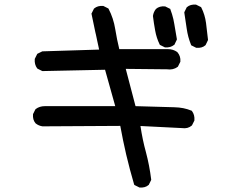

<svg xmlns="http://www.w3.org/2000/svg" viewBox="-20 -794 1040 855"><path d="M600.1 40.5 580.6 30.8 578.1 29.3 577.1 26.9Q557.6 -39.6 542 -105.5Q527.3 -168.9 515.6 -233.4L169.9 -231.4H169.4Q151.9 -233.9 138.7 -244.6L138.2 -245.1Q125 -260.7 127 -284.7V-285.6L127.4 -286.6L137.2 -306.2L138.2 -307.6L139.2 -308.6Q156.2 -321.3 179.7 -321.3H493.2L447.8 -483.4L169.9 -477.5H168.5L167.5 -478L147.9 -487.8L146.5 -488.8L145.5 -489.7Q132.8 -506.8 134.8 -530.8V-531.7L135.3 -532.7L145 -552.2L146 -554.2L147.9 -555.2L167.5 -564.9L168.5 -565.4H169.9L421.4 -573.2Q419.9 -580.1 418.5 -586.9Q417 -593.8 415.5 -600.6Q414.1 -607.4 412.6 -614Q411.1 -620.6 409.9 -627Q408.7 -633.3 407.2 -639.6Q405.8 -646 404.3 -651.9Q395.5 -692.4 387.7 -731.4L387.2 -733.4L388.2 -734.9L397.9 -754.4L398.4 -755.9L399.4 -756.3Q415 -769.5 439 -767.6H439.9L440.9 -767.1L460.4 -757.3L462.4 -756.3L463.4 -754.9Q485.4 -712.9 493.2 -664.1Q500.5 -618.7 511.2 -575.2H727.5Q751 -575.2 769 -562.5L769.5 -562L770 -561.5Q785.2 -543.9 783.2 -520V-519L782.7 -518.1L772.9 -498.5L772 -497.1L771 -496.1Q751 -481.4 723.1 -485.4L540 -487.3L583.5 -321.3Q716.8 -317.4 756.3 -316.4Q777.3 -315.9 796.1 -312.3Q814.9 -308.6 832.5 -301.3L834 -300.8L835 -299.3Q847.7 -282.2 845.7 -258.3V-257.3L845.2 -256.3L835.4 -236.8L835 -235.8L834 -234.9Q816.4 -219.7 790.5 -223.6L605.5 -232.9Q614.7 -170.9 629.9 -116.2Q645.5 -57.6 653.3 5.4V6.8L652.8 8.3L643.1 27.8L642.6 29.3L641.6 29.8Q633.8 36.6 623.8 39.3Q613.8 42 602.1 41H601.1ZM853 -581.5 833.5 -591.3 831.5 -592.3 830.6 -594.7Q823.7 -611.8 818.8 -629.9Q814 -647.9 811.5 -666Q806.6 -702.1 800.8 -737.3V-739.3L801.3 -740.7L811 -760.3L811.5 -761.7L812.5 -762.2Q820.3 -769 830.3 -771.7Q840.3 -774.4 852.1 -773.4H853L854 -772.9L873.5 -763.2L875.5 -762.2L876 -760.7L876.5 -760.3Q892.6 -728.5 897.5 -691.4Q902.3 -654.8 906.2 -617.7V-616.2L905.8 -614.7L896 -594.2L895.5 -593.3L894.5 -592.3Q886.7 -585.4 876.7 -582.8Q866.7 -580.1 855 -581.1H854ZM713.4 -583.5 693.8 -593.3 691.9 -594.2 690.9 -596.2Q676.8 -625 670.9 -658.2Q665 -690.4 661.1 -722.2V-722.7V-723.1Q663.6 -740.7 674.3 -753.9L674.8 -754.4Q682.6 -761.2 692.6 -763.9Q702.6 -766.6 714.4 -765.6H715.3L716.3 -765.1L735.8 -755.4L738.3 -754.4L738.8 -752Q742.7 -741.7 746.1 -730.7Q749.5 -719.7 752 -708.7Q754.4 -697.8 756.3 -686.5Q761.7 -653.3 767.6 -620.1V-618.2L767.1 -616.7L757.3 -596.2L756.8 -594.7L755.4 -594.2Q739.3 -581.1 715.3 -583H714.4Z"/></svg>

Font: NaikaiFont
Style: SemiBold
Weight: 600
Version: Version 1.89